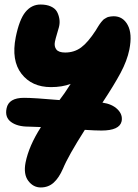

<svg xmlns="http://www.w3.org/2000/svg" viewBox="-20 -553 602 840"><path d="M158.2 267.1Q125.5 267.1 103.8 238.3Q82 209.5 91.8 158.2Q106.4 85 159.2 2.9Q111.3 1 105 1Q55.7 1 28.1 -19.5Q0.5 -40 8.8 -79.1Q18.1 -125 85 -125Q127.9 -125 240.2 -115.2Q260.7 -141.1 289.1 -186Q252 -171.9 203.1 -171.9Q119.1 -171.9 74 -230.2Q28.8 -288.6 48.8 -390.1Q64.5 -467.8 91.3 -500.5Q118.2 -533.2 157.2 -533.2Q184.1 -533.2 202.6 -524.7Q221.2 -516.1 229 -502.2Q236.8 -488.3 239.7 -470.5Q242.7 -452.6 237.8 -434.1Q236.3 -427.7 229.7 -406Q223.1 -384.3 220.2 -370.1Q216.3 -349.6 226.6 -336.4Q236.8 -323.2 265.1 -323.2Q304.7 -323.2 334.7 -345.2Q364.7 -367.2 398.9 -419.9Q399.9 -421.9 404.8 -429.7Q409.7 -437.5 410.9 -439.5Q412.1 -441.4 416.5 -448Q420.9 -454.6 422.9 -456.5Q424.8 -458.5 429.2 -463.6Q433.6 -468.8 436.8 -470.2Q439.9 -471.7 444.8 -474.9Q449.7 -478 454.3 -479Q459 -480 464.8 -481Q470.7 -481.9 477.1 -481.9Q518.1 -481.9 538.8 -443.4Q559.6 -404.8 545.9 -335.9Q536.1 -287.6 507.6 -234.1Q479 -180.7 428.2 -104Q470.2 -98.1 493.9 -75Q517.6 -51.8 512.2 -22.9Q503.4 18.1 423.8 18.1Q397.5 18.1 351.1 15.1Q278.3 129.4 255.9 184.1Q237.8 225.6 214.6 246.3Q191.4 267.1 158.2 267.1Z"/></svg>

Font: Shantell Sans Irregular
Style: Italic
Weight: 800
Italic angle: -11.31°
Designer: Stephen Nixon, Anya Danilova, Shantell Martin
Foundry: Arrow Type
Version: Version 1.006;[9816181b4]